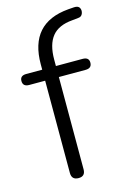

<svg xmlns="http://www.w3.org/2000/svg" viewBox="-111 -764 555 826"><g transform="rotate(-15 166.0 -351.5)"><path d="M134 6Q103 6 103 -25V-436H32Q4 -436 4 -461Q4 -485 32 -485H103V-509Q103 -692 278 -707L305 -709Q324 -710 329.5 -698.5Q335 -687 330 -674Q325 -661 311 -660L283 -657Q221 -652 192.5 -616.5Q164 -581 164 -514V-485H283Q311 -485 311 -461Q311 -436 283 -436H164V-25Q164 6 134 6Z"/></g></svg>

Font: Nunito Light
Style: Regular
Weight: 300
Designer: Vernon Adams
Foundry: Vernon Adams
Version: Version 3.601; ttfautohint (v1.8.2.53-6de2)